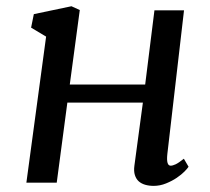

<svg xmlns="http://www.w3.org/2000/svg" viewBox="-20 -588 676 618"><path d="M128.4 -470.2 80.1 -499 88.9 -542.5 210 -567.9 236.8 -555.7 204.6 -315.9H447.3L477.1 -554.7H572.3L518.6 -91.8Q514.6 -54.7 529.3 -54.7Q535.6 -54.7 545.2 -59.1Q554.7 -63.5 571.8 -77.1L586.9 -51.3Q584 -46.4 574 -36.1Q564 -25.9 548.8 -15.6Q533.7 -5.4 514.4 2.4Q495.1 10.3 474.6 10.3Q459.5 10.3 447 6.6Q434.6 2.9 426.3 -4.6Q418 -12.2 414.1 -24.7Q410.2 -37.1 412.6 -54.7L439.9 -257.8H196.8L162.6 0H64.9Z"/></svg>

Font: Merriweather
Style: Italic
Weight: 400
Italic angle: -7°
Designer: Eben Sorkin ( eben@eyebytes.com )
Foundry: Eben Sorkin ( eben@eyebytes.com )
Version: Version 1.005; ttfautohint (v0.97) -l 13 -r 13 -G 200 -x 24 